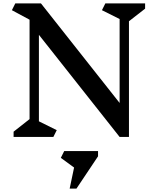

<svg xmlns="http://www.w3.org/2000/svg" viewBox="-20 -806 914 1130"><path d="M739 -681V0H684L209 -601V-92L314 -40L294 0H60V-31L154 -105V-690L50 -746L70 -786H221L684 -200V-694L580 -746L600 -786H834V-755ZM557 114 430 304H390L416 180L338 123L358 83H557Z"/></svg>

Font: Inknut
Style: Antiqua
Weight: 400
Designer: Claus Eggers Srensen
Foundry: Claus Eggers Srensen
Version: Version 1.000; ttfautohint (v1.2) -l 7 -r 28 -G 50 -x 13 -D 